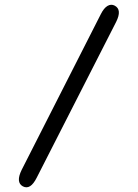

<svg xmlns="http://www.w3.org/2000/svg" viewBox="-20 -758 584 815"><path d="M136 -4Q109 50 77 33Q46 16 72 -37L408 -698Q421 -724 436.5 -733Q452 -742 467 -734Q499 -717 473 -665Z"/></svg>

Font: Zen Maru Gothic
Style: Bold
Weight: 700
Designer: Yoshimichi Ohira
Foundry: Positype
Version: Version 1.001